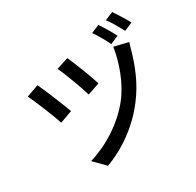

<svg xmlns="http://www.w3.org/2000/svg" viewBox="-192 -1075 1384 1357"><g transform="rotate(-30 500.0 -397.0)"><path d="M884 -860 816 -832C844 -797 875 -740 897 -699L965 -728C945 -765 908 -825 884 -860ZM753 -830 687 -802C712 -767 746 -709 765 -667L833 -696C814 -734 778 -795 753 -830ZM446 -737 349 -705C376 -648 432 -498 449 -438L548 -472C530 -532 469 -689 446 -737ZM168 -676 68 -641C93 -593 161 -426 181 -363L282 -399C258 -466 196 -617 168 -676ZM883 -616 768 -644C750 -529 703 -389 621 -284C520 -156 368 -63 228 -22L315 66C457 15 604 -88 707 -225C790 -333 833 -448 863 -550C868 -569 875 -596 883 -616Z"/></g></svg>

Font: DAIFUKU Sans JP Medium
Style: Regular
Weight: 500
Designer: Original font ‘Source Han Sans JP’ : Ryoko NISHIZUKA  (kana, bopomofo & ideographs); Paul D. Hunt (Latin, Greek & Cyrill
Foundry: Daifuku
Version: Version 1.000